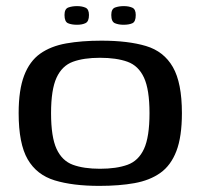

<svg xmlns="http://www.w3.org/2000/svg" viewBox="-20 -601 656 628"><path d="M305 7Q218 7 159 -11Q100 -29 70.5 -80Q41 -131 41 -231Q41 -307 59 -354Q77 -401 111.5 -425.5Q146 -450 196.5 -459Q247 -468 312 -468Q399 -468 457.5 -450.5Q516 -433 545.5 -381.5Q575 -330 575 -231Q575 -154 557 -107Q539 -60 504.5 -35.5Q470 -11 420 -2Q370 7 305 7ZM307 -49Q361 -49 397 -62Q433 -75 451 -114Q469 -153 469 -231Q469 -308 451 -347Q433 -386 397 -399Q361 -412 307 -412Q254 -412 218.5 -399Q183 -386 165 -347Q147 -308 147 -231Q147 -153 165 -114Q183 -75 218.5 -62Q254 -49 307 -49ZM384 -520Q368 -520 356 -525Q344 -530 344 -552Q344 -572 356.5 -576.5Q369 -581 385 -581Q401 -581 412.5 -576Q424 -571 424 -552Q424 -530 413 -525Q402 -520 384 -520ZM232 -520Q214 -520 202.5 -525Q191 -530 191 -552Q191 -572 203.5 -576.5Q216 -581 232 -581Q248 -581 259.5 -576Q271 -571 271 -552Q271 -531 260 -525.5Q249 -520 232 -520Z"/></svg>

Font: Genos Medium
Style: Regular
Weight: 500
Designer: Robert E. Leuschke
Foundry: Robert E. Leuschke
Version: Version 1.010; ttfautohint (v1.8.3)